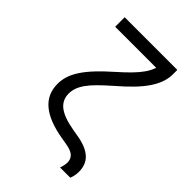

<svg xmlns="http://www.w3.org/2000/svg" viewBox="-246 -854 1092 1092"><g transform="rotate(45 300.0 -308.0)"><path d="M522.2 -740H98.6V-663.6H479.2L436.2 -712.8Q436.2 -686 427.4 -659.9Q418.6 -633.8 399.7 -606.5Q380.8 -579.2 351.3 -549Q321.8 -518.8 280.6 -482.4Q231.8 -439.4 196.8 -402.4Q161.8 -365.4 139.3 -331.6Q116.8 -297.8 106.5 -266.3Q96.2 -234.8 96.2 -202Q96.2 -121.2 154.5 -71.6Q212.8 -22 329.2 -2L371.8 5.4Q414.6 12.2 433.8 28.8Q453 45.4 453 74.6Q453 85.6 450.4 97.7Q447.8 109.8 442.8 124H525.2Q530.8 110.2 533.6 95.3Q536.4 80.4 536.4 65.2Q536.4 7.2 499.5 -26.6Q462.6 -60.4 385.4 -73.4L342.8 -80.8Q258.8 -95.4 219.5 -126Q180.2 -156.6 180.2 -207.8Q180.2 -231 188.1 -253.6Q196 -276.2 213.9 -301.4Q231.8 -326.6 260.2 -354.9Q288.6 -383.2 328.6 -418.2Q380.2 -462.4 416.9 -500.4Q453.6 -538.4 477 -573.4Q500.4 -608.4 511.3 -640.8Q522.2 -673.2 522.2 -706Z"/></g></svg>

Font: CommitMonoV143 ExtLt
Style: Regular
Weight: 200
Monospace: yes
Designer: Eigil Nikolajsen
Foundry: Eigil Nikolajsen
Version: Version 1.143